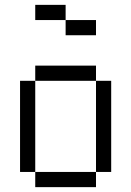

<svg xmlns="http://www.w3.org/2000/svg" viewBox="-20 -770 540 790"><path d="M250 -687.5H125V-750H250ZM62.5 -437.5H125V-62.5H62.5ZM125 -62.5H375V0H125ZM125 -500H375V-437.5H125ZM250 -687.5H375V-625H250ZM375 -437.5H437.5V-62.5H375Z"/></svg>

Font: 寒蝉点阵体 16px
Style: Regular
Weight: 400
Designer: Designed by Warren2060
Foundry: ChillType
Version: Version 1.000